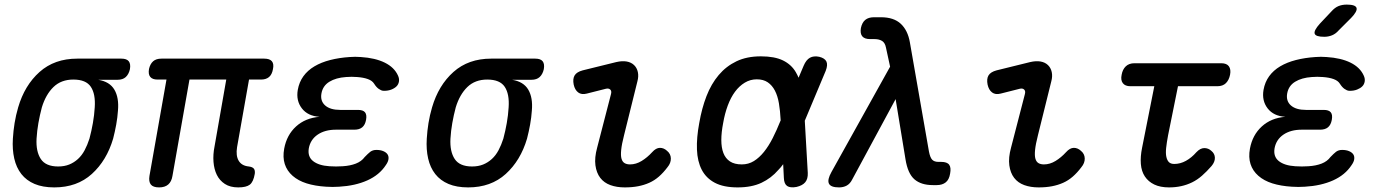

<svg xmlns="http://www.w3.org/2000/svg" viewBox="-20 -805 6040 835"><path d="M491 -458H407Q457 -450 477.5 -415Q498 -380 493 -324Q491 -294 485.5 -263.5Q480 -233 472 -202Q444 -107 379.5 -48.5Q315 10 216 10Q166 10 130.5 -5Q95 -20 73 -48Q51 -76 42 -115.5Q33 -155 36 -202Q38 -236 43.5 -270Q49 -304 59 -338Q87 -434 152 -492Q217 -550 316 -550H508Q531 -550 540 -538.5Q549 -527 545 -504Q540 -482 527 -470Q514 -458 491 -458ZM233 -81Q260 -81 281 -89.5Q302 -98 319 -113.5Q336 -129 348 -151.5Q360 -174 369 -202Q378 -236 384 -270Q390 -304 392 -338Q396 -396 375 -427.5Q354 -459 299 -459Q246 -459 212.5 -426.5Q179 -394 162 -338Q153 -304 147 -270Q141 -236 139 -202Q136 -146 157.5 -113.5Q179 -81 233 -81Z M1016 10Q981 10 958 -5Q935 -20 923 -44.5Q911 -69 908.5 -101Q906 -133 913 -168L964 -459H804L730 -40Q726 -15 711.5 -2.5Q697 10 672 10Q646 10 636 -2.5Q626 -15 630 -40L704 -459H665Q643 -459 633.5 -470.5Q624 -482 628 -505Q633 -527 646 -538.5Q659 -550 682 -550H1129Q1153 -550 1162.5 -538.5Q1172 -527 1167 -504Q1163 -481 1150 -470Q1137 -459 1115 -459H1063L1011 -165Q1005 -128 1018 -106Q1031 -84 1062 -81Q1078 -79 1084 -71.5Q1090 -64 1088 -49Q1082 -14 1066.5 -2Q1051 10 1016 10Z M1711 -476Q1717 -463 1715 -450.5Q1713 -438 1704.5 -429.5Q1696 -421 1682 -415.5Q1668 -410 1650 -410Q1643 -410 1637.5 -412.5Q1632 -415 1627 -418.5Q1622 -422 1617 -427.5Q1612 -433 1607 -441Q1599 -454 1580 -461Q1561 -468 1533 -470Q1521 -471 1509 -471Q1497 -471 1485 -470Q1441 -467 1412.5 -449.5Q1384 -432 1378 -399Q1372 -366 1394 -346.5Q1416 -327 1460 -327H1537Q1559 -327 1567.5 -316.5Q1576 -306 1572 -284Q1568 -262 1555.5 -251.5Q1543 -241 1521 -241H1441Q1393 -241 1361.5 -219.5Q1330 -198 1323 -160Q1317 -124 1341.5 -104.5Q1366 -85 1413 -82Q1427 -81 1441.5 -81Q1456 -81 1470 -82Q1503 -84 1527.5 -93.5Q1552 -103 1566 -122L1579 -135Q1585 -141 1590.5 -145Q1596 -149 1602.5 -151Q1609 -153 1617 -153Q1635 -153 1647.5 -147.5Q1660 -142 1665.5 -133.5Q1671 -125 1669.5 -113Q1668 -101 1658 -87Q1630 -44 1577.5 -20.5Q1525 3 1455 7Q1441 8 1426.5 8Q1412 8 1398 7Q1350 4 1313.5 -7.5Q1277 -19 1252.5 -40.5Q1228 -62 1218.5 -91.5Q1209 -121 1216 -159Q1227 -218 1267.5 -255Q1308 -292 1370 -297Q1319 -300 1293 -333.5Q1267 -367 1275 -414Q1281 -448 1299.5 -473.5Q1318 -499 1347.5 -516.5Q1377 -534 1416 -544Q1455 -554 1501 -557Q1513 -558 1524.5 -558Q1536 -558 1549 -557Q1612 -553 1653.5 -532.5Q1695 -512 1711 -476Z M2291 -458H2207Q2257 -450 2277.5 -415Q2298 -380 2293 -324Q2291 -294 2285.5 -263.5Q2280 -233 2272 -202Q2244 -107 2179.5 -48.5Q2115 10 2016 10Q1966 10 1930.5 -5Q1895 -20 1873 -48Q1851 -76 1842 -115.5Q1833 -155 1836 -202Q1838 -236 1843.5 -270Q1849 -304 1859 -338Q1887 -434 1952 -492Q2017 -550 2116 -550H2308Q2331 -550 2340 -538.5Q2349 -527 2345 -504Q2340 -482 2327 -470Q2314 -458 2291 -458ZM2033 -81Q2060 -81 2081 -89.5Q2102 -98 2119 -113.5Q2136 -129 2148 -151.5Q2160 -174 2169 -202Q2178 -236 2184 -270Q2190 -304 2192 -338Q2196 -396 2175 -427.5Q2154 -459 2099 -459Q2046 -459 2012.5 -426.5Q1979 -394 1962 -338Q1953 -304 1947 -270Q1941 -236 1939 -202Q1936 -146 1957.5 -113.5Q1979 -81 2033 -81Z M2532 -398Q2509 -392 2494.5 -403Q2480 -414 2475 -437Q2470 -462 2479 -477Q2488 -492 2514 -499L2660 -535Q2686 -541 2705.5 -537.5Q2725 -534 2737.5 -522Q2750 -510 2754 -491.5Q2758 -473 2752 -451L2694 -217Q2684 -178 2681.5 -153Q2679 -128 2683 -114.5Q2687 -101 2696.5 -95.5Q2706 -90 2720 -90Q2746 -90 2770.5 -105Q2795 -120 2816 -143Q2833 -162 2850 -162Q2867 -162 2881 -149Q2897 -136 2897.5 -116Q2898 -96 2883 -78Q2865 -54 2845.5 -37Q2826 -20 2803.5 -10Q2781 0 2755 5Q2729 10 2697 10Q2662 10 2634.5 0Q2607 -10 2590.5 -31.5Q2574 -53 2569.5 -86Q2565 -119 2577 -163L2637 -395Q2641 -409 2634 -415.5Q2627 -422 2615 -419Z M3493 -53Q3494 -27 3482 -12.5Q3470 2 3444 8Q3417 13 3403.5 4Q3390 -5 3389 -31L3386 -91Q3376 -77 3365 -66Q3334 -30 3291.5 -10Q3249 10 3188 10Q3127 10 3089 -10Q3051 -30 3032 -66.5Q3013 -103 3011 -154.5Q3009 -206 3021 -270Q3032 -334 3052.5 -387Q3073 -440 3105.5 -478.5Q3138 -517 3183 -538.5Q3228 -560 3289 -560Q3349 -560 3385.5 -542Q3422 -524 3441 -491Q3448 -479 3453 -467L3475 -519Q3486 -545 3502.5 -554Q3519 -563 3543 -558Q3567 -552 3574 -537.5Q3581 -523 3571 -497L3480 -280ZM3375 -281V-283Q3373 -323 3367.5 -355.5Q3362 -388 3350 -411Q3338 -434 3319 -447Q3300 -460 3271 -460Q3243 -460 3219 -445.5Q3195 -431 3176.5 -406Q3158 -381 3145 -346Q3132 -311 3125 -270Q3117 -229 3117 -196Q3117 -163 3126 -139.5Q3135 -116 3154.5 -103Q3174 -90 3206 -90Q3235 -90 3258.5 -104.5Q3282 -119 3302.5 -144.5Q3323 -170 3340.5 -204.5Q3358 -239 3374 -279Z M3686 -24Q3677 -6 3662.5 2Q3648 10 3629 10Q3593 10 3585 -6.5Q3577 -23 3596 -57L3851 -515L3833 -598Q3829 -619 3816 -627Q3803 -635 3783 -635H3764Q3740 -635 3730 -647Q3720 -659 3724 -683Q3729 -707 3743 -718.5Q3757 -730 3781 -730H3811Q3867 -730 3897.5 -701.5Q3928 -673 3937 -621L4020 -146Q4025 -120 4034 -110.5Q4043 -101 4061 -101H4073Q4099 -101 4108 -88.5Q4117 -76 4112 -50Q4108 -24 4093 -12Q4078 0 4054 0H4037Q3986 0 3957 -25Q3928 -50 3918 -112L3875 -374Z M4332 -398Q4309 -392 4294.5 -403Q4280 -414 4275 -437Q4270 -462 4279 -477Q4288 -492 4314 -499L4460 -535Q4486 -541 4505.5 -537.5Q4525 -534 4537.5 -522Q4550 -510 4554 -491.5Q4558 -473 4552 -451L4494 -217Q4484 -178 4481.5 -153Q4479 -128 4483 -114.5Q4487 -101 4496.5 -95.5Q4506 -90 4520 -90Q4546 -90 4570.5 -105Q4595 -120 4616 -143Q4633 -162 4650 -162Q4667 -162 4681 -149Q4697 -136 4697.5 -116Q4698 -96 4683 -78Q4665 -54 4645.5 -37Q4626 -20 4603.5 -10Q4581 0 4555 5Q4529 10 4497 10Q4462 10 4434.5 0Q4407 -10 4390.5 -31.5Q4374 -53 4369.5 -86Q4365 -119 4377 -163L4437 -395Q4441 -409 4434 -415.5Q4427 -422 4415 -419Z M5291 -530Q5315 -530 5324.5 -516.5Q5334 -503 5329.5 -480Q5325 -457 5311.5 -443.5Q5298 -430 5274 -430H5103L5060 -217Q5054 -185 5051.5 -161.5Q5049 -138 5052.5 -122.5Q5056 -107 5064 -99.5Q5072 -92 5087 -92Q5113 -92 5137.5 -105.5Q5162 -119 5183 -143Q5200 -161 5217.5 -161Q5235 -161 5248 -149Q5263 -137 5263.5 -119Q5264 -101 5249 -83Q5228 -59 5207.5 -41Q5187 -23 5164.5 -12Q5142 -1 5117 4.5Q5092 10 5064 10Q5026 10 5000 -2.5Q4974 -15 4959 -37.5Q4944 -60 4941.5 -92Q4939 -124 4947 -163L5000 -430H4896Q4873 -430 4863 -443.5Q4853 -457 4858 -480Q4862 -503 4876 -516.5Q4890 -530 4914 -530Z M5911 -476Q5917 -463 5915 -450.5Q5913 -438 5904.5 -429.5Q5896 -421 5882 -415.5Q5868 -410 5850 -410Q5843 -410 5837.5 -412.5Q5832 -415 5827 -418.5Q5822 -422 5817 -427.5Q5812 -433 5807 -441Q5799 -454 5780 -461Q5761 -468 5733 -470Q5721 -471 5709 -471Q5697 -471 5685 -470Q5641 -467 5612.5 -449.5Q5584 -432 5578 -399Q5572 -366 5594 -346.5Q5616 -327 5660 -327H5737Q5759 -327 5767.5 -316.5Q5776 -306 5772 -284Q5768 -262 5755.5 -251.5Q5743 -241 5721 -241H5641Q5593 -241 5561.5 -219.5Q5530 -198 5523 -160Q5517 -124 5541.5 -104.5Q5566 -85 5613 -82Q5627 -81 5641.5 -81Q5656 -81 5670 -82Q5703 -84 5727.5 -93.5Q5752 -103 5766 -122L5779 -135Q5785 -141 5790.5 -145Q5796 -149 5802.5 -151Q5809 -153 5817 -153Q5835 -153 5847.5 -147.5Q5860 -142 5865.5 -133.5Q5871 -125 5869.5 -113Q5868 -101 5858 -87Q5830 -44 5777.5 -20.5Q5725 3 5655 7Q5641 8 5626.5 8Q5612 8 5598 7Q5550 4 5513.5 -7.5Q5477 -19 5452.5 -40.5Q5428 -62 5418.5 -91.5Q5409 -121 5416 -159Q5427 -218 5467.5 -255Q5508 -292 5570 -297Q5519 -300 5493 -333.5Q5467 -367 5475 -414Q5481 -448 5499.5 -473.5Q5518 -499 5547.5 -516.5Q5577 -534 5616 -544Q5655 -554 5701 -557Q5713 -558 5724.5 -558Q5736 -558 5749 -557Q5812 -553 5853.5 -532.5Q5895 -512 5911 -476ZM5802 -673Q5789 -658 5773 -651.5Q5757 -645 5739 -645Q5702 -645 5697.5 -658.5Q5693 -672 5720 -702L5770 -755Q5785 -772 5801 -778.5Q5817 -785 5837 -785Q5875 -785 5879.5 -770.5Q5884 -756 5856 -727Z"/></svg>

Font: Maple Mono Medium
Style: Italic
Weight: 500
Italic angle: -10°
Monospace: yes
Designer: subframe7536
Version: Version 7.000